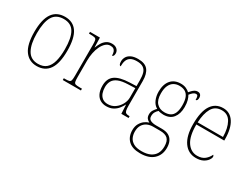

<svg xmlns="http://www.w3.org/2000/svg" viewBox="-78 -1088 2384 1860"><g transform="rotate(30 1114.5 -158.0)"><path d="M243 10Q157 10 108 -57.5Q59 -125 59 -267Q59 -406 106 -474Q153 -542 247 -542Q336 -542 382 -475Q428 -408 428 -267Q428 -125 381 -57.5Q334 10 243 10ZM243 -15Q302 -15 336 -45.5Q370 -76 385 -132.5Q400 -189 400 -267Q400 -394 364 -455.5Q328 -517 246 -517Q161 -517 124 -454.5Q87 -392 87 -267Q87 -146 124.5 -80.5Q162 -15 243 -15Z M531 0V-20H546Q576 -20 590.5 -24Q605 -28 609 -44.5Q613 -61 613 -97V-441Q613 -477 609 -492.5Q605 -508 589 -512Q573 -516 538 -516H526V-536H637L640 -428H642Q652 -455 668 -482Q684 -509 709 -526.5Q734 -544 770 -544Q806 -544 826.5 -525Q847 -506 847 -479Q847 -464 842 -453.5Q837 -443 826 -443Q826 -468 820 -485Q814 -502 801 -510.5Q788 -519 765 -519Q737 -519 714 -498.5Q691 -478 674.5 -444Q658 -410 649.5 -367.5Q641 -325 641 -280V-97Q641 -61 645 -44.5Q649 -28 663.5 -24Q678 -20 708 -20H734V0Z M1021 10Q984 10 954.5 -6.5Q925 -23 908 -58Q891 -93 891 -146Q891 -225 942.5 -262Q994 -299 1104 -303L1179 -306V-371Q1179 -418 1170 -450Q1161 -482 1136 -499.5Q1111 -517 1063 -517Q1021 -517 996 -503Q971 -489 960.5 -462Q950 -435 950 -395Q940 -395 934.5 -406Q929 -417 929 -440Q929 -464 941.5 -487.5Q954 -511 984 -526.5Q1014 -542 1063 -542Q1141 -542 1174 -500.5Q1207 -459 1207 -379V-107Q1207 -70 1211 -51.5Q1215 -33 1226.5 -26.5Q1238 -20 1262 -20H1267V0H1186L1181 -99H1179Q1167 -75 1147 -49.5Q1127 -24 1096 -7Q1065 10 1021 10ZM1024 -15Q1069 -15 1103.5 -39.5Q1138 -64 1158.5 -101.5Q1179 -139 1179 -178V-283L1102 -280Q1033 -278 993 -261.5Q953 -245 936 -215.5Q919 -186 919 -145Q919 -110 929.5 -80.5Q940 -51 963.5 -33Q987 -15 1024 -15Z M1532 241Q1445 241 1401 198Q1357 155 1357 83Q1357 40 1374 10Q1391 -20 1415.5 -38Q1440 -56 1464 -62Q1446 -70 1433 -86Q1420 -102 1420 -131Q1420 -159 1435.5 -181.5Q1451 -204 1463 -215Q1427 -235 1409 -276.5Q1391 -318 1391 -367Q1391 -450 1430.5 -496Q1470 -542 1542 -542Q1575 -542 1600 -531Q1625 -520 1641 -504Q1650 -515 1661.5 -527Q1673 -539 1687.5 -548Q1702 -557 1719 -557Q1742 -557 1752.5 -544Q1763 -531 1763 -513Q1763 -496 1758 -486Q1753 -476 1742 -476Q1742 -505 1737 -517Q1732 -529 1718 -529Q1701 -529 1687 -517.5Q1673 -506 1656 -485Q1668 -466 1676.5 -436Q1685 -406 1685 -363Q1685 -287 1649 -241.5Q1613 -196 1542 -196Q1531 -196 1512 -198.5Q1493 -201 1485 -205Q1469 -191 1458 -172.5Q1447 -154 1447 -126Q1447 -94 1472 -82.5Q1497 -71 1533 -71H1598Q1645 -71 1674.5 -55Q1704 -39 1719 -8.5Q1734 22 1734 66Q1734 145 1682.5 193Q1631 241 1532 241ZM1535 216Q1593 216 1631 197.5Q1669 179 1687.5 146Q1706 113 1706 66Q1706 6 1679 -20Q1652 -46 1592 -46H1514Q1478 -46 1448.5 -31.5Q1419 -17 1402 11.5Q1385 40 1385 83Q1385 119 1399 149Q1413 179 1446 197.5Q1479 216 1535 216ZM1539 -221Q1577 -221 1603.5 -235Q1630 -249 1643.5 -281.5Q1657 -314 1657 -365Q1657 -420 1643.5 -453.5Q1630 -487 1603.5 -502Q1577 -517 1539 -517Q1504 -517 1477 -501Q1450 -485 1434.5 -451.5Q1419 -418 1419 -364Q1419 -291 1452 -256Q1485 -221 1539 -221Z M2024 10Q1938 10 1888 -60.5Q1838 -131 1838 -262Q1838 -404 1884 -473Q1930 -542 2015 -542Q2093 -542 2136 -475Q2179 -408 2179 -290V-274H1867Q1866 -144 1909.5 -79.5Q1953 -15 2024 -15Q2077 -15 2108.5 -41Q2140 -67 2155 -102Q2159 -99 2161.5 -94.5Q2164 -90 2164 -82Q2164 -66 2148 -44Q2132 -22 2101 -6Q2070 10 2024 10ZM2151 -298Q2150 -396 2116.5 -456.5Q2083 -517 2014 -517Q1940 -517 1906 -457.5Q1872 -398 1868 -298Z"/></g></svg>

Font: Noto Serif Khmer SemiCondensed Thin
Style: Regular
Weight: 250
Width: 4
Designer: Danh Hong and the Monotype Design Team
Foundry: Monotype Imaging Inc.
Version: Version 2.004